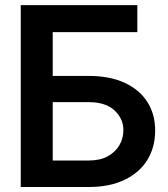

<svg xmlns="http://www.w3.org/2000/svg" viewBox="-20 -748 674 768"><path d="M63 0V-727.5H529.3V-619.6H190.9V-444.3H335.4Q418.5 -444.3 477.8 -417.2Q537.1 -390.1 568.8 -341.1Q600.6 -292 600.6 -225.6Q600.6 -158.7 569.1 -107.9Q537.6 -57.1 478 -28.6Q418.5 0 335.4 0ZM190.9 -106H335.4Q380.4 -106 410.9 -122.8Q441.4 -139.6 457.5 -167.2Q473.6 -194.8 473.6 -227.1Q473.6 -273.4 438 -306.4Q402.3 -339.4 335.4 -339.4H190.9Z"/></svg>

Font: Inter 28pt SemiBold
Style: Regular
Weight: 600
Designer: Rasmus Andersson
Foundry: rsms
Version: Version 4.001;git-66647c0bb